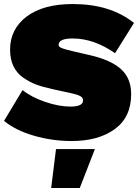

<svg xmlns="http://www.w3.org/2000/svg" viewBox="-22 -690 690 953"><path d="M339 -670Q526 -670 643 -576L549 -426Q444 -499 339 -499Q269 -499 269 -468Q269 -462 273 -458Q277 -454 288 -450Q299 -446 307 -444Q315 -442 334 -437L425 -416Q529 -392 579 -346.5Q629 -301 629 -223Q629 -108 547.5 -49Q466 10 334 10Q237 10 146 -16.5Q55 -43 -2 -90L90 -243Q133 -208 201.5 -184.5Q270 -161 327 -161Q388 -161 390 -189Q391 -203 379.5 -211Q368 -219 337 -226L237 -248Q191 -258 158.5 -270Q126 -282 94 -304Q62 -326 45 -361Q28 -396 28 -443Q28 -546 110.5 -608Q193 -670 339 -670ZM449 50 374 243H232L256 50Z"/></svg>

Font: Elaine Sans Black
Style: Regular
Weight: 900
Designer: Wei Huang
Foundry: Wei Huang
Version: Version 2.001;December 24, 2019;FontCreator 12.0.0.2547 64-b